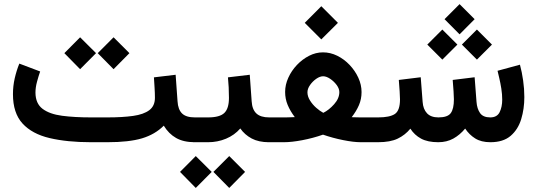

<svg xmlns="http://www.w3.org/2000/svg" viewBox="-20 -697 2634 941"><path d="M536.6 -514.2 614.3 -436.5 536.6 -357.9 459 -436.5ZM372.6 -514.2 450.7 -436.5 372.6 -357.9 295.4 -436.5ZM734.4 -317.9 840.8 -330.6 850.1 -200.7Q852.5 -160.2 872.3 -140.9Q892.1 -121.6 935.1 -121.6H946.8V0H935.1Q879.4 0 843 -20.8Q806.6 -41.5 782.7 -81.1Q739.7 -38.1 676 -19Q612.3 0 506.8 0H425.3Q309.1 0 223.1 -20.3Q137.2 -40.5 90.3 -91.8Q43.5 -143.1 43.5 -235.4Q43.5 -275.4 52.2 -313.5Q61 -351.6 74.7 -385.3L176.8 -346.7Q168.9 -324.2 161.4 -296.4Q153.8 -268.6 153.8 -242.7Q154.3 -189.5 188.7 -163.6Q223.1 -137.7 284.2 -129.6Q345.2 -121.6 425.3 -121.6H506.8Q580.1 -121.6 632.1 -128.9Q684.1 -136.2 711.7 -157Q739.3 -177.7 739.3 -217.8Q739.3 -240.7 737.5 -268.1Q735.8 -295.4 734.4 -317.9Z M926.3 -121.6H1000Q1056.6 -121.6 1079.3 -143.3Q1102.1 -165 1102.1 -217.3Q1102.1 -244.1 1100.8 -269Q1099.6 -293.9 1097.2 -317.9L1204.1 -330.6L1213.4 -200.7Q1215.8 -160.2 1236.6 -140.9Q1257.3 -121.6 1299.3 -121.6H1309.6V0H1298.3Q1247.6 0 1213.4 -18.3Q1179.2 -36.6 1157.7 -67.4Q1129.4 -34.7 1087.9 -17.3Q1046.4 0 1000 0H926.3ZM1103.5 67.9 1181.2 145.5 1103.5 224.1 1025.9 145.5ZM939.5 67.9 1017.6 145.5 939.5 224.1 862.3 145.5Z M1554.7 -666.5 1636.2 -585 1554.7 -503.9 1473.6 -585ZM1752 -245.6Q1752 -211.4 1739.3 -181.9Q1726.6 -152.3 1703.6 -122.6Q1721.2 -122.1 1735.1 -121.8Q1749 -121.6 1760.3 -121.6H1807.1V0H1748.5Q1712.9 0 1661.9 -10.3Q1610.8 -20.5 1563 -37.1Q1514.2 -20 1461.7 -10Q1409.2 0 1371.1 0H1290V-121.6H1361.3Q1376 -121.6 1390.1 -121.8Q1404.3 -122.1 1424.8 -123Q1402.3 -152.8 1389.9 -182.6Q1377.4 -212.4 1377.4 -246.6Q1377.4 -281.7 1393.1 -316.2Q1408.7 -350.6 1435.3 -378.7Q1461.9 -406.7 1494.9 -423.6Q1527.8 -440.4 1563 -440.4Q1599.1 -440.4 1632.8 -423.8Q1666.5 -407.2 1693.4 -378.9Q1720.2 -350.6 1736.1 -316.2Q1752 -281.7 1752 -245.6ZM1563.5 -323.2Q1547.9 -323.2 1530 -310.8Q1512.2 -298.3 1499.5 -280.3Q1486.8 -262.2 1486.8 -244.6Q1486.8 -224.6 1499.3 -204.6Q1511.7 -184.6 1529.8 -168.7Q1547.9 -152.8 1564.5 -144Q1592.3 -157.7 1617.7 -186.3Q1643.1 -214.8 1643.1 -245.6Q1643.1 -262.7 1629.9 -280.5Q1616.7 -298.3 1598.1 -310.8Q1579.6 -323.2 1563.5 -323.2Z M2232.4 -676.8 2306.2 -603 2232.4 -528.8 2158.7 -603ZM2317.4 -552.2 2391.1 -478.5 2317.4 -404.8 2243.7 -478.5ZM2147.9 -552.2 2221.7 -478.5 2147.9 -404.8 2074.2 -478.5ZM2127.9 0Q2076.2 0 2043.7 -17.6Q2011.2 -35.2 1991.2 -66.4Q1965.8 -35.2 1929.2 -17.6Q1892.6 0 1832.5 0H1787.6V-121.6H1833.5Q1890.1 -121.6 1915.3 -138.4Q1940.4 -155.3 1940.4 -210Q1940.4 -221.7 1938.7 -249.3Q1937 -276.9 1934.6 -305.2L2042 -318.4L2051.3 -197.8Q2053.7 -162.1 2072.8 -141.8Q2091.8 -121.6 2128.9 -121.6Q2173.8 -121.6 2189.2 -142.6Q2204.6 -163.6 2204.6 -210Q2204.6 -221.2 2202.9 -249Q2201.2 -276.9 2198.7 -305.2L2306.2 -318.4L2315.4 -197.8Q2317.9 -164.1 2332.8 -142.8Q2347.7 -121.6 2382.8 -121.6Q2416 -121.6 2428.7 -147.2Q2441.4 -172.9 2441.4 -208.5Q2441.4 -234.9 2437 -262.7Q2432.6 -290.5 2427 -314Q2421.4 -337.4 2418.5 -350.1L2528.3 -379.9Q2538.1 -343.8 2543.9 -302.7Q2549.8 -261.7 2549.8 -221.2Q2549.8 -163.6 2534.4 -113Q2519 -62.5 2482.7 -31.2Q2446.3 0 2383.3 0Q2338.4 0 2308.8 -18.6Q2279.3 -37.1 2259.8 -66.9Q2233.9 -35.6 2201.7 -17.8Q2169.4 0 2127.9 0Z"/></svg>

Font: Vazirmatn FD SemiBold
Style: Regular
Weight: 600
Designer: Saber Rastikerdar
Foundry: Saber Rastikerdar
Version: Version 33.001